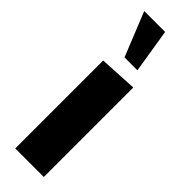

<svg xmlns="http://www.w3.org/2000/svg" viewBox="-264 -782 789 789"><g transform="rotate(45 131.0 -387.0)"><path d="M48 0V-511L213 -520H214V0ZM101 -582 24 -773V-774H145L176 -582Z"/></g></svg>

Font: Foldit
Style: Bold
Weight: 700
Version: Version 1.003